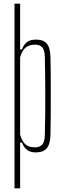

<svg xmlns="http://www.w3.org/2000/svg" viewBox="-20 -820 353 1040"><path d="M58.5 200V-800H89V-551.5H98Q110 -580 127.2 -592.8Q144.5 -605.5 174.5 -605.5Q215.5 -605.5 234 -583Q252.5 -560.5 253.5 -508Q254.5 -469.5 254.8 -418Q255 -366.5 255 -309.5Q255 -252.5 254.8 -196.2Q254.5 -140 253.5 -92Q252.5 -40 233.5 -17.2Q214.5 5.5 173.5 5.5Q145 5.5 127.8 -7.2Q110.5 -20 98 -48.5H89V200ZM168.5 -22Q197 -22 209.8 -38Q222.5 -54 223 -91Q224.5 -156.5 225 -211.8Q225.5 -267 225.2 -316Q225 -365 224.5 -412.2Q224 -459.5 223 -509Q222.5 -546.5 210 -562.2Q197.5 -578 169.5 -578Q137.5 -578 118.5 -562.2Q99.5 -546.5 89 -509.5V-90.5Q99.5 -53.5 118 -37.8Q136.5 -22 168.5 -22Z"/></svg>

Font: Big Shoulders Display ExtraLight
Style: Regular
Weight: 250
Designer: Patric King
Foundry: XO Type Co
Version: Version 2.002